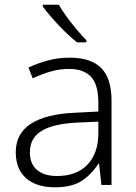

<svg xmlns="http://www.w3.org/2000/svg" viewBox="-20 -786 576 816"><path d="M276 -541Q366 -541 410 -497Q454 -453 454 -358V0H411L401 -90H398Q369 -45 327.5 -17.5Q286 10 212 10Q135 10 91 -28.5Q47 -67 47 -139Q47 -219 112 -260.5Q177 -302 301 -307L398 -312V-349Q398 -427 366.5 -460Q335 -493 274 -493Q233 -493 195 -482Q157 -471 119 -453L101 -499Q139 -517 183.5 -529Q228 -541 276 -541ZM308 -265Q206 -260 156.5 -229.5Q107 -199 107 -139Q107 -89 137.5 -63.5Q168 -38 222 -38Q305 -38 351 -85.5Q397 -133 398 -217V-269ZM230 -766Q242 -744 262.5 -716Q283 -688 305.5 -661Q328 -634 347 -615V-606H307Q282 -626 254 -653.5Q226 -681 201.5 -709Q177 -737 162 -758V-766Z"/></svg>

Font: Noto Sans Tamil Light
Style: Regular
Weight: 300
Designer: Jelle Bosma - Monotype Design Team
Foundry: Monotype Imaging Inc.
Version: Version 2.004; ttfautohint (v1.8.4.7-5d5b)